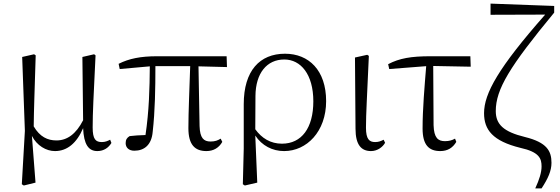

<svg xmlns="http://www.w3.org/2000/svg" viewBox="-20 -824 3106 1065"><path d="M285 14C353 14 406 -31 441 -113C445 -24 470 14 520 14C557 14 583 -6 598 -31L591 -49C577 -42 564 -36 545 -36C511 -36 494 -51 494 -117C494 -198 499 -288 510 -517L502 -523L437 -508L441 -157C402 -81 353 -45 293 -45C244 -45 201 -65 167 -123C168 -219 172 -317 178 -517L169 -523L103 -508L118 -98L101 198L112 205L177 189L157 -70C185 -16 236 14 285 14Z M1125 14C1165 14 1195 -5 1213 -37L1204 -55C1188 -45 1173 -39 1148 -39C1110 -39 1089 -58 1087 -125L1081 -456L1239 -452L1237 -512H852C759 -512 696 -499 638 -470L644 -441L811 -456C810 -335 807 -208 787 -75C752 -74 724 -72 699 -69C684 -60 677 -49 677 -30C677 -6 694 12 725 12C781 12 821 -21 827 -93C840 -208 842 -335 842 -457H1035C1031 -329 1025 -204 1025 -113C1025 -20 1062 14 1125 14Z M1327 198 1338 205 1407 189 1396 -72C1433 -16 1491 14 1556 14C1681 14 1789 -94 1789 -263C1789 -434 1693 -526 1561 -526C1421 -526 1332 -432 1332 -246V0ZM1396 -107 1397 -292C1398 -418 1460 -494 1557 -494C1648 -494 1718 -412 1718 -262C1718 -114 1653 -27 1544 -27C1481 -27 1432 -57 1396 -107Z M2038 14C2075 14 2104 -10 2116 -32L2108 -49C2094 -42 2081 -36 2061 -36C2029 -36 2010 -51 2010 -116C2010 -195 2016 -282 2026 -514L2017 -520L1949 -505L1952 -110C1952 -19 1985 14 2038 14Z M2422 14C2464 14 2492 -5 2511 -37L2504 -55C2488 -46 2471 -41 2448 -41C2410 -41 2387 -59 2385 -130L2383 -458L2591 -454L2589 -512H2369C2260 -512 2196 -501 2133 -468L2139 -441L2344 -457C2335 -344 2324 -221 2324 -111C2324 -20 2359 14 2422 14Z M2949 221H2984C3020 166 3039 124 3039 79C3039 14 3014 -34 2892 -64C2773 -93 2730 -134 2730 -208C2730 -329 2807 -455 3054 -754V-791L2701 -804V-742L3004 -743C2745 -449 2665 -306 2665 -196C2665 -104 2713 -42 2866 -4C2971 19 2984 55 2984 99C2984 132 2972 171 2949 221Z"/></svg>

Font: Noto Serif CJK SC Light
Style: Regular
Weight: 300
Designer: Ryoko NISHIZUKA 西塚涼子 (kana & ideographs); Frank Grießhammer (Latin, Greek & Cyrillic); Wenlong ZHANG 张文龙 (bopomofo); San
Foundry: Adobe
Version: Version 2.001;hotconv 1.1.0;makeotfexe 2.6.0